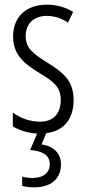

<svg xmlns="http://www.w3.org/2000/svg" viewBox="-20 -562 369 822"><path d="M241 141C241 96 212 65 158 56L178 8C254 -1 295 -53 295 -134C295 -219 248 -253 181 -295C118 -334 90 -358 90 -408C90 -461 126 -494 180 -494C213 -494 246 -483 271 -465L293 -511C261 -531 223 -542 180 -542C89 -542 36 -486 36 -407C36 -326 84 -289 151 -248C211 -212 240 -189 240 -134C240 -76 209 -41 151 -41C107 -41 64 -58 35 -80V-21C59 -6 95 7 139 10L109 80C160 85 193 100 193 141C193 178 165 200 120 200C105 200 89 198 75 194V234C89 238 108 240 127 240C198 240 241 204 241 141Z"/></svg>

Font: Noto Sans Bengali ExtraCondensed Light
Style: Regular
Weight: 300
Width: 2
Designer: Joana Ranito - Universal Thirst; Jelle Bosma - Monotype Design Team
Foundry: Universal Thirst ehf.
Version: Version 3.000